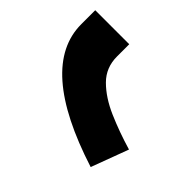

<svg xmlns="http://www.w3.org/2000/svg" viewBox="-100 -231 535 535"><g transform="rotate(-45 167.5 36.5)"><path d="M335 0H287Q243 0 213.5 29.5Q184 59 163.5 106Q143 153 127 207L17 166Q113 -134 280 -134H335Z"/></g></svg>

Font: Noto Kufi Arabic ExtraBold
Style: Regular
Weight: 800
Designer: Monotype Design Team, David Williams, Khaled Hosny
Foundry: Google LLC
Version: Version 2.109; ttfautohint (v1.8.4.7-5d5b)